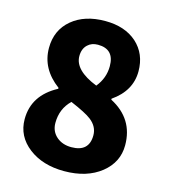

<svg xmlns="http://www.w3.org/2000/svg" viewBox="-114 -848 837 952"><g transform="rotate(15 304.5 -372.0)"><path d="M121 -41Q48 -97 48 -185Q48 -308 170 -373V-378Q73 -450 73 -557Q73 -649 139 -704Q204 -758 309 -758Q410 -758 471 -704Q532 -649 532 -559Q532 -459 438 -394V-389Q563 -324 563 -188Q563 -101 492 -44Q419 14 303 14Q193 14 121 -41ZM388 -547Q388 -635 304 -635Q272 -635 252 -616Q229 -595 229 -557Q229 -484 348 -437Q388 -486 388 -547ZM398 -195Q398 -240 358 -271Q330 -293 250 -327Q200 -279 200 -206Q200 -162 232 -135Q262 -110 307 -110Q398 -110 398 -195Z"/></g></svg>

Font: KaiGen Gothic KR Heavy
Style: Heavy
Weight: 900
Designer: Ryoko NISHIZUKA  (kana & ideographs); Paul D. Hunt (Latin, Greek & Cyrillic); Wenlong ZHANG  (bopomofo); Sandoll Communi
Foundry: Adobe Systems Incorporated
Version: Version 1.002 March 28, 2018